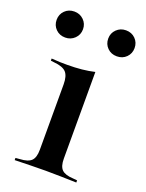

<svg xmlns="http://www.w3.org/2000/svg" viewBox="-126 -678 562 739"><g transform="rotate(20 154.5 -308.0)"><path d="M105.6 -207.3V-337.9Q105.6 -372.6 91.9 -387.5Q78.2 -402.4 41.9 -405.6L28.2 -407.3V-416.1Q50 -414.5 62.9 -414.1Q75.8 -413.7 91.9 -413.7Q124.2 -413.7 152 -416.5Q179.8 -419.4 204 -425V-416.1V-207.3ZM154.8 -2.4Q121 -2.4 92.3 -1.6Q63.7 -0.8 28.2 0V-8.9L46 -10.5Q79 -12.1 92.3 -25.4Q105.6 -38.7 105.6 -70.2V-207.3H204V-70.2Q204 -38.7 217.3 -25.4Q230.6 -12.1 263.7 -10.5L280.6 -8.9V0Q246 -0.8 216.9 -1.6Q187.9 -2.4 154.8 -2.4ZM260.5 -509.7Q237.1 -509.7 221.8 -525Q206.5 -540.3 206.5 -562.9Q206.5 -585.5 222.2 -600.8Q237.9 -616.1 260.5 -616.1Q283.9 -616.1 299.2 -600.8Q314.5 -585.5 314.5 -562.9Q314.5 -540.3 299.2 -525Q283.9 -509.7 260.5 -509.7ZM49.2 -509.7Q25.8 -509.7 10.5 -525Q-4.8 -540.3 -4.8 -562.9Q-4.8 -585.5 10.5 -600.8Q25.8 -616.1 49.2 -616.1Q71.8 -616.1 87.5 -600.8Q103.2 -585.5 103.2 -562.9Q103.2 -540.3 87.5 -525Q71.8 -509.7 49.2 -509.7Z"/></g></svg>

Font: Playfair 144pt SemiExpanded SemiBold
Style: Regular
Weight: 600
Width: 6
Designer: Claus Eggers Sørensen
Foundry: Claus Eggers Sørensen
Version: Version 2.203